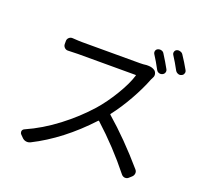

<svg xmlns="http://www.w3.org/2000/svg" viewBox="-144 -1011 1289 1212"><g transform="rotate(20 500.0 -405.5)"><path d="M824.2 -703.1Q830.1 -692.4 826.2 -681.2Q822.3 -669.9 810.5 -665Q799.8 -660.2 788.1 -664.1Q776.4 -668 770.5 -679.7Q745.1 -727.5 719.7 -766.6Q713.9 -776.4 716.8 -787.1Q719.7 -797.9 730.5 -802.7Q742.2 -807.6 754.4 -804.2Q766.6 -800.8 772.5 -790Q801.8 -744.1 824.2 -703.1ZM697.3 -684.6Q704.1 -684.6 709 -684.6Q736.3 -684.6 754.9 -670.9Q764.6 -662.1 767.1 -648.9Q769.5 -635.7 762.7 -624Q757.8 -614.3 754.9 -608.4Q728.5 -540 684.1 -460.9Q639.6 -381.8 589.8 -317.4Q586.9 -314.5 590.8 -311.5Q722.7 -197.3 856.4 -42Q866.2 -31.2 864.7 -17.1Q863.3 -2.9 852.5 6.8L835 22.5Q826.2 30.3 814.5 30.3Q812.5 30.3 810.5 30.3Q796.9 28.3 788.1 17.6Q674.8 -125 537.1 -250Q534.2 -252.9 531.2 -250Q364.3 -70.3 175.8 24.4Q161.1 31.2 146 28.3Q130.9 25.4 120.1 13.7L104.5 -2Q97.7 -8.8 97.7 -17.6Q97.7 -20.5 97.7 -23.4Q100.6 -35.2 112.3 -40Q217.8 -86.9 316.4 -162.1Q415 -237.3 492.2 -324.2Q543 -381.8 590.3 -460Q637.7 -538.1 656.2 -598.6Q658.2 -602.5 653.3 -602.5H267.6Q243.2 -602.5 201.2 -600.6Q187.5 -599.6 177.2 -609.4Q167 -619.1 167 -632.8V-653.3Q167 -667 177.2 -676.3Q187.5 -685.5 201.2 -684.6Q243.2 -681.6 267.6 -681.6H654.3Q677.7 -681.6 697.3 -684.6ZM834 -802.7Q830.1 -808.6 830.1 -815.4Q830.1 -819.3 831.1 -822.3Q834 -833 843.8 -837.9Q850.6 -840.8 858.4 -840.8Q862.3 -840.8 867.2 -838.9Q879.9 -835.9 886.7 -825.2Q915 -783.2 939.5 -739.3Q943.4 -732.4 943.4 -726.6Q943.4 -721.7 941.4 -716.8Q938.5 -706.1 926.8 -701.2Q920.9 -698.2 914.1 -698.2Q909.2 -698.2 904.3 -700.2Q892.6 -704.1 885.7 -714.8Q859.4 -763.7 834 -802.7Z"/></g></svg>

Font: Gen Jyuu GothicL Regular
Style: Regular
Weight: 400
Designer: [Source Han Sans]
Ryoko NISHIZUKA  (kana & ideographs); Paul D. Hunt (Latin, Greek & Cyrillic); Wenlong ZHANG  (bopomofo
Version: Version 1.002.20150607